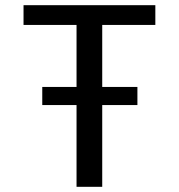

<svg xmlns="http://www.w3.org/2000/svg" viewBox="-20 -720 690 740"><path d="M142.9 -315.1V-384.9H509.6V-315.1ZM275 0V-623.9H70.7V-700H578.7V-623.9H374V0Z"/></svg>

Font: Trispace Thin
Style: Regular
Weight: 100
Designer: Tyler Finck
Foundry: Etcetera Type Company
Version: Version 1.210